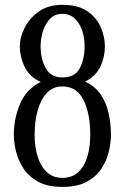

<svg xmlns="http://www.w3.org/2000/svg" viewBox="-20 -751 507 780"><path d="M233.4 8.3Q172.4 8.3 133.8 -13.4Q95.2 -35.2 74 -68.6Q52.7 -102.1 44.4 -138.2Q36.1 -174.3 36.1 -203.1Q36.1 -270 61.8 -329.8Q87.4 -389.6 145.5 -418Q98.6 -439.5 79.6 -480.5Q60.5 -521.5 60.5 -563Q60.5 -599.1 80.1 -638.2Q99.6 -677.2 137.9 -704.3Q176.3 -731.4 233.4 -731.4Q297.4 -731.4 335.2 -705.1Q373 -678.7 389.6 -639.6Q406.2 -600.6 406.2 -563Q406.2 -520 387.7 -480.5Q369.1 -440.9 325.7 -419.4Q365.7 -400.9 388.7 -367.7Q411.6 -334.5 421.1 -291.7Q430.7 -249 430.7 -203.1Q430.7 -172.9 422.4 -136.5Q414.1 -100.1 392.8 -67.1Q371.6 -34.2 333 -12.9Q294.4 8.3 233.4 8.3ZM233.4 -28.3Q272.9 -28.3 298.1 -51.8Q323.2 -75.2 335 -115Q346.7 -154.8 346.7 -203.1Q346.7 -289.1 319.3 -344.5Q292 -399.9 233.4 -399.9Q195.3 -399.9 170.4 -373.5Q145.5 -347.2 133.1 -302.5Q120.6 -257.8 120.6 -203.1Q120.6 -154.3 133.1 -114.5Q145.5 -74.7 170.7 -51.5Q195.8 -28.3 233.4 -28.3ZM233.4 -436.5Q284.7 -436.5 304.2 -473.9Q323.7 -511.2 323.7 -563Q323.7 -597.2 313.7 -627.2Q303.7 -657.2 283.4 -676Q263.2 -694.8 233.4 -694.8Q203.1 -694.8 183.6 -674.8Q164.1 -654.8 154.5 -624.3Q145 -593.8 145 -563Q145 -511.2 165.8 -473.9Q186.5 -436.5 233.4 -436.5Z"/></svg>

Font: Dai Banna SIL
Style: Regular
Weight: 400
Designer: Victor Gaultney
Foundry: SIL International
Version: Version 4.000